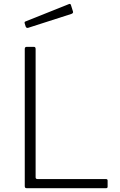

<svg xmlns="http://www.w3.org/2000/svg" viewBox="-20 -988 631 1008"><path d="M110 -731Q110 -742 120 -742H158Q167 -742 167 -731V-57Q167 -48 177 -48H536Q545 -48 545 -40V-8Q545 -4 543 -2Q541 0 537 0H120Q115 0 112.5 -2.5Q110 -5 110 -11V-731ZM352 -963 363 -928Q366 -919 355 -915L128 -842Q123 -841 120.5 -842Q118 -843 115 -848L110 -864Q107 -873 113 -875L343 -967Q349 -969 352 -963Z"/></svg>

Font: Libre Franklin ExtraLight
Style: Regular
Weight: 250
Designer: Pablo Impallari, Rodrigo Fuenzalida, Nhung Nguyen
Foundry: Impallari Type
Version: Version 3.000